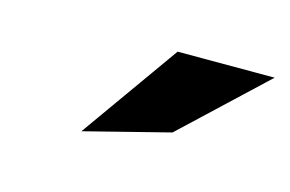

<svg xmlns="http://www.w3.org/2000/svg" viewBox="-39 -822 453 300"><g transform="rotate(15 188.0 -672.5)"><path d="M244 -628 376 -752H219L106 -593Z"/></g></svg>

Font: Charger Pro
Style: BlkObl
Weight: 900
Designer: Jasper
Foundry: Cannot Into Space Fonts
Version: Version 1.09